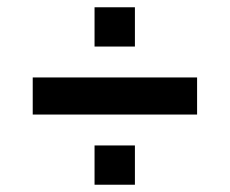

<svg xmlns="http://www.w3.org/2000/svg" viewBox="-20 -522 632 528"><path d="M240 -394V-502H351V-394ZM70 -207V-309H522V-207ZM240 -14V-122H351V-14Z"/></svg>

Font: Archivo SemiCondensed
Style: Bold
Weight: 680
Width: 4
Designer: Hector Gatti
Foundry: Omnibus-Type
Version: Version 2.001; ttfautohint (v1.8.3)